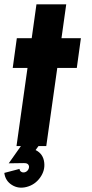

<svg xmlns="http://www.w3.org/2000/svg" viewBox="-43 -677 425 890"><path d="M313 -362H222.5L171.5 0H33.5L84.5 -362H16L35 -500H104L126 -657H264L242 -500H332ZM80.5 189.5Q42.5 199.5 12 180.2Q-18.5 161 -23 124.5L47.5 106Q48 114.5 55.2 119.2Q62.5 124 72 121.5Q81 119 86.5 111.2Q92 103.5 91.5 94.5Q89 78 66.5 79L-2.5 80L88.5 -49L145 -13L122 18.5Q157.5 36 162 76.5Q166.5 113.5 142.8 146.5Q119 179.5 80.5 189.5Z"/></svg>

Font: Urbanist ExtraBold
Style: Italic
Weight: 800
Italic angle: -8°
Designer: Corey Hu
Foundry: Corey Hu
Version: Version 1.321; ttfautohint (v1.8.4.7-5d5b)